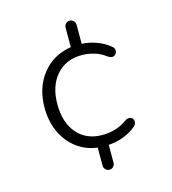

<svg xmlns="http://www.w3.org/2000/svg" viewBox="-109 -702 818 912"><g transform="rotate(-15 300.0 -245.5)"><path d="M290 94V5Q233 -2 188.5 -35.5Q144 -69 119.5 -123Q95 -177 95 -243Q95 -341 148 -408Q201 -475 290 -489V-584Q290 -596 298 -604Q306 -612 317 -612Q328 -612 336 -604Q344 -596 344 -584V-491Q382 -489 418 -475.5Q454 -462 480 -440Q492 -431 492 -418Q492 -408 485 -400.5Q478 -393 468 -393Q460 -393 447 -401Q423 -420 392.5 -429.5Q362 -439 329 -439Q251 -439 204.5 -385.5Q158 -332 158 -243Q158 -153 203.5 -100Q249 -47 328 -47Q397 -47 448 -84Q459 -92 470 -92Q480 -92 486 -85Q492 -78 492 -69Q492 -54 479 -45Q453 -23 417 -9.5Q381 4 344 6V94Q344 105 336.5 113Q329 121 317 121Q306 121 298 113Q290 105 290 94Z"/></g></svg>

Font: SN Pro Light
Style: Regular
Weight: 300
Designer: Tobias Whetton
Foundry: Supernotes
Version: Version 1.002